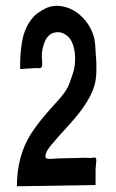

<svg xmlns="http://www.w3.org/2000/svg" viewBox="-20 -651 407 671"><path d="M50.3 -409.7Q50.3 -438.5 51.5 -458.7Q52.7 -479 57.1 -505.1Q61.5 -531.2 71.5 -553.2Q81.5 -575.2 97.7 -592.8Q106.4 -602.5 126 -614.7Q153.8 -631.8 181.9 -630.6Q210 -629.4 234.9 -615.7Q259.8 -602.1 278.6 -578.9Q297.4 -555.7 306.2 -528.3Q308.6 -522 309.8 -515.1Q311 -508.3 312 -500.5Q313 -492.7 313.2 -487.1Q313.5 -481.4 314 -472.2Q314.5 -462.9 314.9 -459Q317.4 -436 316.9 -404.5Q316.4 -373 309.6 -350.6Q294.9 -302.2 246.6 -243.7Q233.4 -227.5 206.3 -198Q179.2 -168.5 166.5 -152.8Q165 -151.4 160.4 -146Q155.8 -140.6 154.1 -138.2Q152.3 -135.7 148.7 -130.6Q145 -125.5 143.3 -121.8Q141.6 -118.2 140.1 -113.3Q138.7 -108.4 138.7 -104Q138.2 -100.1 141.4 -98.1Q144.5 -96.2 149.9 -95.9Q155.3 -95.7 160.4 -95.9Q165.5 -96.2 171.1 -96.7Q176.8 -97.2 178.7 -97.2Q194.8 -97.2 227.8 -98.4Q260.7 -99.6 276.9 -99.6Q279.3 -99.6 283.2 -99.4Q287.1 -99.1 290 -99.1H295.9Q299.8 -99.1 302.7 -99.6Q303.2 -99.6 308.1 -100.3Q313 -101.1 313.5 -99.6Q318.4 -97.7 315.4 -76.2Q313.5 -63 314 -40Q314.5 -17.1 314 -4.4L39.1 0Q39.1 -106.9 88.9 -184.1Q114.7 -224.6 162.1 -276.9Q164.1 -279.3 169.2 -284.9Q174.3 -290.5 176.8 -293.2Q179.2 -295.9 183.8 -301Q188.5 -306.2 191.2 -309.6Q193.8 -313 197.8 -317.9Q201.7 -322.8 204.6 -326.7Q207.5 -330.6 210.7 -335.4Q213.9 -340.3 216.3 -345.2Q222.2 -356 235.4 -396.5Q243.2 -419.9 242.4 -450.9Q241.7 -481.9 231 -504.9Q222.7 -522 206.8 -531.5Q190.9 -541 172.9 -537.6Q160.2 -535.6 150.6 -526.4Q141.1 -517.1 136 -504.2Q130.9 -491.2 128.4 -478.5Q126 -465.8 126 -453.1Q126 -451.2 127 -442.1Q127.9 -433.1 127.7 -426Q127.4 -418.9 125 -416Q123.5 -414.1 120.8 -413.3Q118.2 -412.6 115.7 -412.6Q113.3 -412.6 109.6 -412.8Q106 -413.1 105 -413.1Q95.7 -412.6 77.6 -411.4Q59.6 -410.2 50.3 -409.7Z"/></svg>

Font: Dehalvi Khush Khat
Style: Regular
Weight: 400
Version: Version 002.500